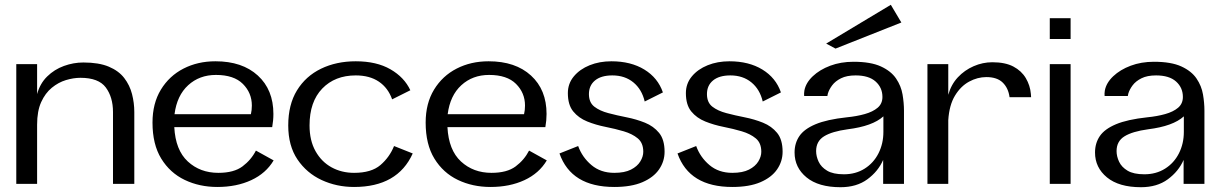

<svg xmlns="http://www.w3.org/2000/svg" viewBox="-20 -768 5101 802"><path d="M328 -507Q393 -507 434.5 -489.5Q476 -472 499 -442Q522 -412 531.5 -375Q541 -338 541 -300V0H452V-300Q452 -362 422 -402.5Q392 -443 316 -443Q287 -443 255.5 -433.5Q224 -424 196.5 -401.5Q169 -379 152 -341.5Q135 -304 135 -247V0H48V-500H135V-375Q147 -419 177 -448.5Q207 -478 247 -492.5Q287 -507 328 -507Z M1123 -98Q1091 -44 1029.5 -15.5Q968 13 888 13Q813 13 751.5 -16.5Q690 -46 653.5 -105.5Q617 -165 617 -256Q617 -336 652 -393.5Q687 -451 746.5 -481.5Q806 -512 880 -512Q992 -512 1057 -452.5Q1122 -393 1122 -292Q1122 -265 1117 -237H708Q713 -141 764.5 -93.5Q816 -46 892 -46Q957 -46 993 -73Q1029 -100 1049 -139ZM882 -455Q813 -455 766 -412Q719 -369 709 -291H1028Q1030 -300 1031 -308.5Q1032 -317 1032 -327Q1032 -380 994.5 -417.5Q957 -455 882 -455Z M1459 13Q1386 13 1323.5 -16Q1261 -45 1222.5 -102Q1184 -159 1184 -244Q1184 -331 1220.5 -390.5Q1257 -450 1321 -481Q1385 -512 1466 -512Q1553 -512 1611 -478.5Q1669 -445 1694 -391L1618 -353Q1601 -401 1562.5 -427Q1524 -453 1466 -453Q1379 -453 1326 -398Q1273 -343 1273 -244Q1273 -181 1298 -136.5Q1323 -92 1365 -69Q1407 -46 1459 -46Q1531 -46 1569 -78.5Q1607 -111 1626 -158L1704 -127Q1641 13 1459 13Z M2264 -98Q2232 -44 2170.5 -15.5Q2109 13 2029 13Q1954 13 1892.5 -16.5Q1831 -46 1794.5 -105.5Q1758 -165 1758 -256Q1758 -336 1793 -393.5Q1828 -451 1887.5 -481.5Q1947 -512 2021 -512Q2133 -512 2198 -452.5Q2263 -393 2263 -292Q2263 -265 2258 -237H1849Q1854 -141 1905.5 -93.5Q1957 -46 2033 -46Q2098 -46 2134 -73Q2170 -100 2190 -139ZM2023 -455Q1954 -455 1907 -412Q1860 -369 1850 -291H2169Q2171 -300 2172 -308.5Q2173 -317 2173 -327Q2173 -380 2135.5 -417.5Q2098 -455 2023 -455Z M2534 -512Q2615 -512 2671.5 -477.5Q2728 -443 2749 -382L2673 -344Q2661 -395 2625.5 -424Q2590 -453 2538 -453Q2491 -453 2465.5 -432Q2440 -411 2440 -375Q2440 -340 2462.5 -322.5Q2485 -305 2521 -295.5Q2557 -286 2597.5 -278Q2638 -270 2674 -255.5Q2710 -241 2733 -213Q2756 -185 2756 -134Q2756 -94 2733 -60.5Q2710 -27 2663.5 -7Q2617 13 2546 13Q2366 13 2317 -127L2395 -158Q2412 -111 2450.5 -78.5Q2489 -46 2546 -46Q2589 -46 2615.5 -59.5Q2642 -73 2654.5 -93.5Q2667 -114 2667 -134Q2667 -171 2644 -190Q2621 -209 2585.5 -219.5Q2550 -230 2509.5 -238Q2469 -246 2433 -260.5Q2397 -275 2374.5 -302.5Q2352 -330 2352 -379Q2352 -419 2377 -449Q2402 -479 2443 -495.5Q2484 -512 2534 -512Z M3027 -512Q3108 -512 3164.5 -477.5Q3221 -443 3242 -382L3166 -344Q3154 -395 3118.5 -424Q3083 -453 3031 -453Q2984 -453 2958.5 -432Q2933 -411 2933 -375Q2933 -340 2955.5 -322.5Q2978 -305 3014 -295.5Q3050 -286 3090.5 -278Q3131 -270 3167 -255.5Q3203 -241 3226 -213Q3249 -185 3249 -134Q3249 -94 3226 -60.5Q3203 -27 3156.5 -7Q3110 13 3039 13Q2859 13 2810 -127L2888 -158Q2905 -111 2943.5 -78.5Q2982 -46 3039 -46Q3082 -46 3108.5 -59.5Q3135 -73 3147.5 -93.5Q3160 -114 3160 -134Q3160 -171 3137 -190Q3114 -209 3078.5 -219.5Q3043 -230 3002.5 -238Q2962 -246 2926 -260.5Q2890 -275 2867.5 -302.5Q2845 -330 2845 -379Q2845 -419 2870 -449Q2895 -479 2936 -495.5Q2977 -512 3027 -512Z M3491 14Q3399 14 3349 -27Q3299 -68 3299 -131Q3299 -170 3319 -199.5Q3339 -229 3386.5 -249Q3434 -269 3517 -278Q3558 -282 3592 -291.5Q3626 -301 3646 -318Q3666 -335 3666 -363Q3666 -402 3637.5 -427.5Q3609 -453 3554 -453Q3517 -453 3493 -441Q3469 -429 3456 -411.5Q3443 -394 3438 -377Q3437 -372 3436 -367H3339Q3338 -378 3340 -390Q3346 -422 3375 -449.5Q3404 -477 3448 -493.5Q3492 -510 3545 -510Q3617 -510 3659.5 -490.5Q3702 -471 3723 -440Q3744 -409 3750 -373.5Q3756 -338 3756 -306V0H3669V-100Q3648 -52 3603 -19Q3558 14 3491 14ZM3505 -40Q3554 -40 3591.5 -63.5Q3629 -87 3649.5 -127.5Q3670 -168 3670 -217V-282Q3625 -241 3521 -228Q3455 -219 3422 -198.5Q3389 -178 3389 -137Q3389 -115 3399.5 -92.5Q3410 -70 3435 -55Q3460 -40 3505 -40ZM3470 -565 3431 -586 3701 -748 3745 -674Z M3854 0V-500H3941V-372Q3953 -415 3981 -445Q4009 -475 4047 -491.5Q4085 -508 4125 -508Q4179 -508 4213 -490Q4247 -472 4265 -441.5Q4283 -411 4286 -376Q4286 -372 4286.5 -369Q4287 -366 4287 -362H4197Q4192 -400 4168.5 -423Q4145 -446 4100 -446Q4063 -446 4028 -427Q3993 -408 3969 -368.5Q3945 -329 3941 -266V0Z M4365 0V-500H4452V0ZM4365 -605V-692H4452V-605Z M4746 14Q4654 14 4604 -27Q4554 -68 4554 -131Q4554 -170 4574 -199.5Q4594 -229 4641.5 -249Q4689 -269 4772 -278Q4813 -282 4847 -291.5Q4881 -301 4901 -318Q4921 -335 4921 -363Q4921 -402 4892.5 -427.5Q4864 -453 4809 -453Q4772 -453 4748 -441Q4724 -429 4711 -411.5Q4698 -394 4693 -377Q4692 -372 4691 -367H4594Q4593 -378 4595 -390Q4601 -422 4630 -449.5Q4659 -477 4703 -493.5Q4747 -510 4800 -510Q4872 -510 4914.5 -490.5Q4957 -471 4978 -440Q4999 -409 5005 -373.5Q5011 -338 5011 -306V0H4924V-100Q4903 -52 4858 -19Q4813 14 4746 14ZM4760 -40Q4809 -40 4846.5 -63.5Q4884 -87 4904.5 -127.5Q4925 -168 4925 -217V-282Q4880 -241 4776 -228Q4710 -219 4677 -198.5Q4644 -178 4644 -137Q4644 -115 4654.5 -92.5Q4665 -70 4690 -55Q4715 -40 4760 -40Z"/></svg>

Font: Panamera Medium
Style: Regular
Weight: 500
Designer: Bastien Sozeau
Foundry: NBR — Bastien Sozeau
Version: Version 3.002; ttfautohint (v1.8.4.7-5d5b);gftools[0.9.33]